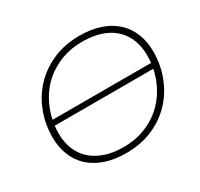

<svg xmlns="http://www.w3.org/2000/svg" viewBox="-148 -893 1134 1086"><g transform="rotate(-30 418.5 -350.0)"><path d="M387 4Q310 4 250.5 -16.5Q191 -37 150.5 -74.5Q110 -112 89 -165Q68 -218 68 -282Q68 -367 97 -443.5Q126 -520 180.5 -578Q235 -636 312.5 -670Q390 -704 487 -704Q564 -704 623 -683.5Q682 -663 722.5 -625.5Q763 -588 784 -535Q805 -482 805 -418Q805 -333 776 -256.5Q747 -180 693 -122Q639 -64 561.5 -30Q484 4 387 4ZM761 -368Q764 -392 764 -417Q764 -473 746 -519Q728 -565 693 -598Q658 -631 605 -649Q552 -667 483 -667Q410 -667 348.5 -644Q287 -621 240 -581Q193 -541 162 -486Q131 -431 118 -368ZM391 -33Q464 -33 525.5 -56Q587 -79 634 -119.5Q681 -160 712 -215Q743 -270 756 -333H112Q109 -309 109 -283Q109 -228 127 -182Q145 -136 180.5 -103Q216 -70 268.5 -51.5Q321 -33 391 -33Z"/></g></svg>

Font: Argentum Sans ExtraLight
Style: Italic
Weight: 200
Italic angle: -11°
Designer: Julieta Ulanovsky (font), Cristiano Sobral (main changes and remaster)
Foundry: Julieta Ulanovsky (font), Cristiano Sobral (main changes and remaster)
Version: Version 2.007;June 15, 2022;FontCreator 14.0.0.2814 64-bit; 